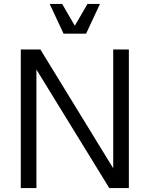

<svg xmlns="http://www.w3.org/2000/svg" viewBox="-20 -950 756 970"><path d="M85 -700H184L577 -59L552 -52V-700H631V0H532L138 -641L164 -648V0H85ZM231 -930H294L358 -820L422 -930H485L415 -780H301Z"/></svg>

Font: Uncut Sans Variable
Style: Regular
Weight: 400
Designer: Kasper Nordkvist
Foundry: UNCUT.wtf
Version: Version 1.304;Glyphs 3.2 (3246)